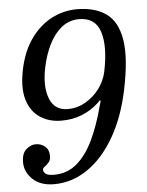

<svg xmlns="http://www.w3.org/2000/svg" viewBox="-54 -804 658 858"><g transform="rotate(-5 275.0 -375.0)"><path d="M110 -59Q110 -49 119.5 -40.5Q129 -32 158.5 -32Q216.5 -32 259.5 -68.2Q302.5 -104.5 333.5 -169.2Q364.5 -234 387 -320Q390.5 -332.5 392.2 -338Q394 -343.5 392 -345Q389.5 -346.5 386 -342Q382.5 -337.5 374.5 -330.5Q343.5 -302.5 302.5 -286.2Q261.5 -270 212 -270Q156.5 -270 115.8 -297Q75 -324 58.8 -378.2Q42.5 -432.5 60 -515Q77 -595 116.2 -649.5Q155.5 -704 209 -732Q262.5 -760 323 -760Q403.5 -760 454 -724.2Q504.5 -688.5 518 -605.5Q531.5 -522.5 501.5 -380Q476 -260 425 -172.5Q374 -85 304.5 -37.5Q235 10 154.5 10Q93 10 58.5 -23Q24 -56 24 -99Q24 -139.5 44.5 -157.2Q65 -175 87 -175Q111 -175 128.8 -160.2Q146.5 -145.5 146.5 -117Q146.5 -99 137.2 -88.8Q128 -78.5 119 -72Q110 -65.5 110 -59ZM160 -515Q142 -429.5 163.5 -374.2Q185 -319 244.5 -319Q286 -319 323 -340Q360 -361 386 -395.5Q412 -430 420.5 -470Q444 -581.5 423.2 -648.2Q402.5 -715 328.5 -715Q284 -715 250.2 -687.8Q216.5 -660.5 194 -615Q171.5 -569.5 160 -515Z"/></g></svg>

Font: Besley*
Style: Italic
Weight: 400
Italic angle: -13°
Designer: Owen Earl
Foundry: indestructible type*
Version: Version 2.000; ttfautohint (v1.8.3)